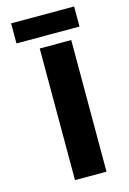

<svg xmlns="http://www.w3.org/2000/svg" viewBox="-131 -943 676 1006"><g transform="rotate(-15 206.5 -440.0)"><path d="M316.9 -713.9H146V0H316.9ZM35.2 -879.9V-771H377V-879.9Z"/></g></svg>

Font: Noto Reveo Sans
Style: Regular
Weight: 800
Designer: Monotype Design Team
Foundry: Monotype Imaging Inc.
Version: Version 2.007